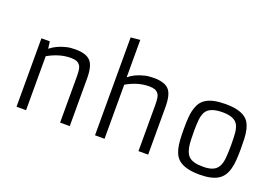

<svg xmlns="http://www.w3.org/2000/svg" viewBox="-111 -1181 2219 1532"><g transform="rotate(20 999.0 -414.5)"><path d="M383.8 -514.6Q288.6 -514.6 189.9 -458.5V0H108.9V-581.1H180.2L188 -521Q241.2 -564.5 320.3 -583Q352.5 -590.8 396 -590.8Q439.5 -590.8 472.7 -580.8Q505.9 -570.8 525.4 -548.8Q561 -509.3 561 -404.8V0H479V-389.6Q479 -460 465.3 -480.2Q451.7 -500.5 432.9 -507.6Q414.1 -514.6 383.8 -514.6Z M1049.3 -515.1Q952.1 -515.1 856.4 -459V0H775.4V-831.1L854.5 -838.9V-521Q904.8 -564 985.4 -583Q1017.6 -590.8 1061.5 -590.8Q1105.5 -590.8 1138.7 -580.8Q1171.9 -570.8 1191.4 -548.8Q1226.6 -509.3 1226.6 -404.8V0H1144.5V-390.1Q1144.5 -460.4 1130.9 -480.7Q1117.2 -501 1098.4 -508.1Q1079.6 -515.1 1049.3 -515.1Z M1423.8 -289.1Q1423.8 -399.9 1435.1 -443.8Q1446.3 -487.8 1462.6 -513.4Q1479 -539.1 1506.8 -556.2Q1562.5 -590.8 1671.4 -590.8Q1828.6 -590.8 1873.5 -513.2Q1900.4 -466.3 1904.3 -380.9Q1905.8 -340.3 1905.8 -291.5Q1905.8 -242.7 1902.6 -200.4Q1899.4 -158.2 1890.1 -124.5Q1880.9 -90.8 1864.3 -65.7Q1847.7 -40.5 1820.3 -23.4Q1766.6 9.8 1663.6 9.8Q1509.3 9.8 1460.9 -66.4Q1431.2 -113.8 1426.3 -199.2Q1423.8 -240.2 1423.8 -289.1ZM1800.8 -468.3Q1771.5 -521 1670.4 -521Q1563.5 -521 1531.2 -468.3Q1515.1 -441.4 1510.7 -399.9Q1506.3 -358.4 1506.3 -309.6Q1506.3 -260.7 1507.6 -226.8Q1508.8 -192.9 1513.9 -165.8Q1519 -138.7 1529.1 -118.7Q1539.1 -98.6 1556.6 -85.4Q1574.2 -72.3 1600.8 -65.7Q1627.4 -59.1 1673.6 -59.1Q1719.7 -59.1 1751.2 -72.3Q1782.7 -85.4 1798.6 -114.5Q1814.5 -143.6 1818.6 -189.9Q1822.8 -236.3 1822.8 -297.9Q1822.8 -359.4 1819.1 -400.4Q1815.4 -441.4 1800.8 -468.3Z"/></g></svg>

Font: Armata
Style: Regular
Weight: 400
Designer: Viktoriya Grabowska
Foundry: Viktoriya Grabowska
Version: Version 1.002